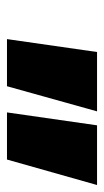

<svg xmlns="http://www.w3.org/2000/svg" viewBox="106 -860 298 550"><g transform="rotate(90 255.0 -585.0)"><path d="M129 -714H299L227 -456H92ZM339 -714H510L437 -456H302Z"/></g></svg>

Font: Noto Sans UI CondBlack
Style: Italic
Weight: 900
Width: 3
Italic angle: -12°
Designer: Monotype Design Team
Foundry: Monotype Imaging Inc.
Version: Version 1.001